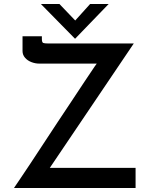

<svg xmlns="http://www.w3.org/2000/svg" viewBox="-20 -943 754 963"><path d="M50 0Q59 -13 80.5 -45Q102 -77 132 -122Q162 -167 196.5 -220Q231 -273 267.5 -328Q304 -383 339 -435.5Q374 -488 403.5 -533Q433 -578 454.5 -609Q476 -640 486 -653L499 -624H177Q157 -624 137.5 -631.5Q118 -639 105.5 -653.5Q93 -668 93 -687V-761H190V-748Q190 -730 197 -727.5Q204 -725 221 -725H651L221 -88L215 -101H660V0ZM278 -923 369 -828 340 -821 432 -923H525L357 -749H356L185 -923Z"/></svg>

Font: Reem Kufi
Style: Regular
Weight: 400
Designer: Khaled Hosny
Version: Version 1.6